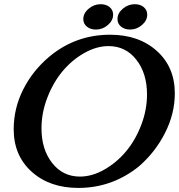

<svg xmlns="http://www.w3.org/2000/svg" viewBox="-20 -902 861 924"><path d="M509.8 -734.9Q647.9 -734.9 734.6 -657Q821.3 -579.1 821.3 -452.6Q821.3 -355 774.2 -262.2Q727.1 -169.4 648.9 -101.6Q520 2.4 356.9 2.4Q219.2 2.4 132.6 -75.4Q45.9 -153.3 45.9 -279.8Q45.9 -380.9 92 -472.2Q138.2 -563.5 219.2 -630.9Q345.2 -734.9 509.8 -734.9ZM502.4 -680.2Q444.8 -680.2 386.2 -647.2Q327.6 -614.3 282.2 -560.5Q236.8 -506.8 208.3 -433.3Q179.7 -359.9 179.7 -284.2Q179.7 -183.1 231 -117.7Q282.2 -52.2 364.7 -52.2Q422.4 -52.2 481 -85.2Q539.6 -118.2 585 -171.6Q630.4 -225.1 658.9 -298.6Q687.5 -372.1 687.5 -447.8Q687.5 -548.8 636.2 -614.5Q585 -680.2 502.4 -680.2ZM463.9 -881.8Q491.2 -881.8 507.8 -867.7Q524.4 -853.5 524.4 -831.5Q524.4 -803.2 499 -781.5Q473.6 -759.8 441.9 -759.8Q415 -759.8 397.9 -773.9Q380.9 -788.1 380.9 -810.1Q380.9 -838.4 406.7 -860.1Q432.6 -881.8 463.9 -881.8ZM628.4 -881.8Q655.3 -881.8 671.9 -867.7Q688.5 -853.5 688.5 -831.5Q688.5 -803.2 663.1 -781.5Q637.7 -759.8 606.4 -759.8Q579.6 -759.8 562.5 -773.9Q545.4 -788.1 545.4 -810.1Q545.4 -838.4 571 -860.1Q596.7 -881.8 628.4 -881.8Z"/></svg>

Font: Flanker
Style: Bold Italic
Weight: 700
Italic angle: -12°
Designer: Flanker
Version: Version 2.000